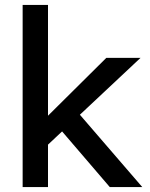

<svg xmlns="http://www.w3.org/2000/svg" viewBox="-20 -760 608 780"><path d="M161 -276 412 -525H551L166 -164ZM72 -740H175V0H72ZM228 -231 301 -298 558 0H426Z"/></svg>

Font: Easer Grotesk Variable
Style: Regular
Weight: 400
Designer: Boardeaser, Bonnie Shaver-Troup, Thomas Jockin
Foundry: Lexend
Version: Version 1.001;Glyphs 3.1.2 (3151)